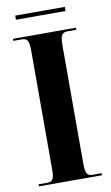

<svg xmlns="http://www.w3.org/2000/svg" viewBox="-92 -868 528 915"><g transform="rotate(-10 172.0 -410.5)"><path d="M50 -801H290V-821H50ZM20 0H325V-10H282C255 -10 247 -23 247 -68V-643C247 -690 255 -704 282 -704H325V-714H20V-704H62C88 -704 96 -690 96 -643V-67C96 -23 88 -10 62 -10H20Z"/></g></svg>

Font: Noto Serif Display Condensed Extra
Style: Regular
Weight: 800
Width: 3
Designer: Monotype Design Team
Foundry: Monotype Imaging Inc.
Version: Version 1.900